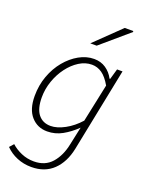

<svg xmlns="http://www.w3.org/2000/svg" viewBox="-173 -810 867 1126"><g transform="rotate(20 260.5 -247.0)"><path d="M167 230Q119 230 77 212.5Q35 195 5 164L28 138Q54 162 91 178Q128 194 170 194Q240 194 281 147.5Q322 101 337 26L361 -86Q321 -47 277 -22.5Q233 2 183 2Q122 2 83 -42Q44 -86 44 -169Q44 -236 65.5 -294.5Q87 -353 123.5 -397Q160 -441 205.5 -466.5Q251 -492 299 -492Q341 -492 372.5 -470.5Q404 -449 422 -414H426L445 -480H479L374 41Q356 129 303.5 179.5Q251 230 167 230ZM191 -35Q231 -35 279 -61Q327 -87 367 -132L417 -369Q390 -416 361 -436Q332 -456 298 -456Q257 -456 219 -432Q181 -408 151 -368Q121 -328 103.5 -278Q86 -228 86 -176Q86 -105 114 -70Q142 -35 191 -35ZM245 -570 404 -724H456L459 -719L285 -570Z"/></g></svg>

Font: Source Sans 3 ExtraLight Light
Style: Italic
Weight: 300
Italic angle: -11°
Version: Version 3.052;hotconv 1.1.0;makeotfexe 2.6.0